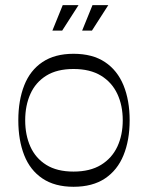

<svg xmlns="http://www.w3.org/2000/svg" viewBox="-20 -705 570 740"><path d="M263.4 14.9Q191.1 14.9 143.6 -17.1Q96 -49.1 73.3 -106.9Q50.6 -164.7 50.6 -241.4Q50.6 -318.1 73.4 -376Q96.1 -433.9 143.7 -465.8Q191.3 -497.7 263.4 -497.7Q336.6 -497.7 384.5 -465.8Q432.4 -433.9 456.1 -376Q479.7 -318.1 479.7 -241.4Q479.7 -164.7 456.1 -106.9Q432.6 -49.1 384.6 -17.1Q336.6 14.9 263.4 14.9ZM263.4 -43.7Q327.1 -43.7 369.3 -69.5Q411.4 -95.3 432.3 -139.9Q453.1 -184.6 453.1 -241.4Q453.1 -298.3 432.3 -342.9Q411.4 -387.6 369.3 -413.4Q327.1 -439.1 263.4 -439.1Q199.7 -439.1 158.4 -413.4Q117.1 -387.6 97.1 -342.9Q77.1 -298.3 77.1 -241.4Q77.1 -184.6 97.1 -139.9Q117.1 -95.3 158.4 -69.5Q199.7 -43.7 263.4 -43.7ZM219.7 -587.1H181.9L221.7 -685.1H282.6ZM334.4 -587.1H296.6L336.4 -685.1H397.3Z"/></svg>

Font: Ojuju ExtraLight
Style: Regular
Weight: 200
Designer: Chisaokwu Joboson, Mirko Velimirovic
Foundry: Udi Foundry
Version: Version 1.000